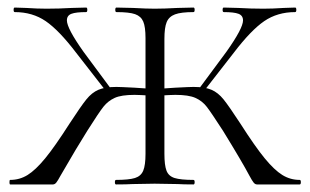

<svg xmlns="http://www.w3.org/2000/svg" viewBox="-20 -488 820 508"><path d="M640 -23Q621 -59 570 -142Q539 -190 527 -205.5Q515 -221 497 -229Q479 -237 444 -237Q434 -237 400 -235L399 -253L444 -256Q482 -258 492 -258Q522 -258 539.5 -250.5Q557 -243 571.5 -225Q586 -207 616 -161Q655 -100 680.5 -69Q706 -38 727 -25Q748 -12 773 -12Q776 -12 776 -6Q776 0 773 0H660Q655 0 651 -5Q647 -10 640 -23ZM287 -12Q321 -12 337 -17Q353 -22 359 -36.5Q365 -51 365 -81V-387Q365 -417 359 -431Q353 -445 337.5 -450.5Q322 -456 288 -456Q285 -456 285 -462Q285 -468 288 -468L332 -467Q368 -465 389 -465Q414 -465 450 -467L492 -468Q495 -468 495 -462Q495 -456 492 -456Q459 -456 443 -450Q427 -444 421 -429.5Q415 -415 415 -385V-81Q415 -51 420.5 -36.5Q426 -22 442 -17Q458 -12 492 -12Q495 -12 495 -6Q495 0 492 0Q465 0 450 -1L389 -2L331 -1Q315 0 287 0Q284 0 284 -6Q284 -12 287 -12ZM499 -243 579 -351Q623 -413 623 -434Q623 -447 611 -451.5Q599 -456 572 -456Q569 -456 569 -462Q569 -468 572 -468L610 -467Q644 -465 677 -465Q701 -465 731 -467L761 -468Q764 -468 764 -462Q764 -456 761 -456Q714 -456 679 -432Q644 -408 599 -349L511 -236ZM7 -12Q32 -12 53 -25Q74 -38 99.5 -69Q125 -100 164 -161Q194 -207 208.5 -225Q223 -243 240.5 -250.5Q258 -258 288 -258Q298 -258 336 -256L381 -253L380 -235Q346 -237 336 -237Q301 -237 283.5 -229Q266 -221 254 -206Q242 -191 211 -142Q185 -101 140 -23Q133 -10 129 -5Q125 0 120 0H7Q5 0 5 -6Q5 -12 7 -12ZM19 -456Q16 -456 16 -462Q16 -468 19 -468L49 -467Q79 -465 103 -465Q136 -465 170 -467L208 -468Q211 -468 211 -462Q211 -456 208 -456Q181 -456 169 -451.5Q157 -447 157 -434Q157 -413 201 -351L281 -243L269 -236L181 -349Q136 -408 101 -432Q66 -456 19 -456Z"/></svg>

Font: Cormorant SC Light
Style: Regular
Weight: 300
Designer: Christian Thalmann (Catharsis Fonts)
Foundry: Catharsis Fonts
Version: Version 4.000